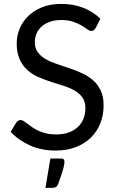

<svg xmlns="http://www.w3.org/2000/svg" viewBox="-20 -744 582 959"><path d="M458 -604.5Q453.5 -597 448.2 -593.2Q443 -589.5 435.5 -589.5Q427 -589.5 415.5 -598Q404 -606.5 386.8 -616.8Q369.5 -627 345.2 -635.5Q321 -644 286.5 -644Q254 -644 229.2 -635.2Q204.5 -626.5 187.8 -611.5Q171 -596.5 162.5 -576.2Q154 -556 154 -532.5Q154 -502.5 168.8 -482.8Q183.5 -463 207.8 -449Q232 -435 262.8 -424.8Q293.5 -414.5 325.8 -403.5Q358 -392.5 388.8 -378.8Q419.5 -365 443.8 -344Q468 -323 482.8 -292.5Q497.5 -262 497.5 -217.5Q497.5 -170.5 481.5 -129.2Q465.5 -88 434.8 -57.5Q404 -27 359.2 -9.5Q314.5 8 257.5 8Q187.5 8 130.5 -17.2Q73.5 -42.5 33 -85.5L61 -131.5Q65 -137 70.8 -140.8Q76.5 -144.5 83.5 -144.5Q90 -144.5 98.2 -139.2Q106.5 -134 117 -126Q127.5 -118 141 -108.5Q154.5 -99 171.8 -91Q189 -83 211 -77.8Q233 -72.5 260.5 -72.5Q295 -72.5 322 -82Q349 -91.5 367.8 -108.8Q386.5 -126 396.5 -150Q406.5 -174 406.5 -203.5Q406.5 -236 391.8 -256.8Q377 -277.5 353 -291.5Q329 -305.5 298 -315.2Q267 -325 235 -335.2Q203 -345.5 172 -359Q141 -372.5 117 -394Q93 -415.5 78.2 -447.8Q63.5 -480 63.5 -527.5Q63.5 -565.5 78.2 -601Q93 -636.5 121.2 -664Q149.5 -691.5 190.8 -708Q232 -724.5 285.5 -724.5Q345.5 -724.5 394.8 -705.5Q444 -686.5 481.5 -650.5ZM285 48Q296.5 48 299.2 53.2Q302 58.5 302 64.5Q302 69 300.8 77.5Q299.5 86 295.8 99.2Q292 112.5 285.8 131.5Q279.5 150.5 270 176.5Q265 187.5 257.8 191Q250.5 194.5 238 194.5H207L231.5 48Z"/></svg>

Font: Lato-Regular
Style: Regular
Weight: 400
Designer: Lukasz Dziedzic with Adam Twardoch and Botio Nikoltchev
Foundry: tyPoland Lukasz Dziedzic
Version: Version 2.015; 2015-08-06; http://www.latofonts.com/